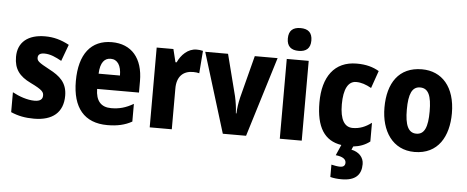

<svg xmlns="http://www.w3.org/2000/svg" viewBox="-60 -922 3198 1316"><g transform="rotate(5 1539.5 -264.0)"><path d="M391 -165C391 -255 340 -298 267 -336C190 -377 180 -387 180 -409C180 -430 195 -441 224 -441C266 -441 303 -423 343 -401L385 -515C329 -545 278 -559 219 -559C102 -559 32 -503 32 -402C32 -318 69 -270 148 -232C233 -191 240 -176 240 -153C240 -127 222 -113 184 -113C135 -113 78 -133 32 -158V-21C83 1 131 10 191 10C319 10 391 -50 391 -165Z M678 -559C536 -559 455 -459 455 -272C455 -89 537 10 696 10C764 10 817 -2 865 -29V-151C812 -120 767 -108 712 -108C642 -108 606 -149 605 -231H893V-310C893 -467 814 -559 678 -559ZM680 -445C727 -445 753 -405 753 -336H606C609 -415 639 -445 680 -445Z M1261 -559C1201 -559 1155 -511 1132 -460H1124L1102 -549H987V0H1139V-278C1138 -363 1182 -404 1251 -404C1266 -404 1283 -402 1293 -399L1305 -554C1289 -558 1274 -559 1261 -559Z M1490 0H1650L1819 -549H1662L1587 -259C1577 -217 1572 -181 1571 -147H1567C1565 -186 1560 -223 1551 -263L1478 -549H1321Z M1958 -768C1906 -768 1877 -744 1877 -689C1877 -635 1907 -611 1958 -611C2009 -611 2039 -635 2039 -689C2039 -743 2011 -768 1958 -768ZM2033 -549H1882V0H2033Z M2463 124C2463 77 2429 42 2378 32L2388 9C2432 4 2468 -9 2502 -35V-164C2461 -133 2421 -117 2373 -117C2316 -117 2285 -168 2285 -272C2285 -377 2315 -433 2370 -433C2405 -433 2437 -422 2475 -401L2517 -521C2476 -545 2429 -559 2363 -559C2209 -559 2131 -447 2131 -272C2131 -101 2189 -12 2306 6L2274 79C2323 84 2345 101 2345 125C2345 146 2331 155 2311 155C2294 155 2271 151 2250 146V231C2272 237 2297 240 2328 240C2424 240 2463 197 2463 124Z M3042 -276C3042 -458 2949 -559 2812 -559C2653 -559 2578 -444 2578 -276C2578 -115 2658 10 2809 10C2972 10 3042 -118 3042 -276ZM2732 -275C2732 -383 2755 -434 2810 -434C2867 -434 2889 -383 2889 -276C2889 -168 2867 -116 2811 -116C2755 -116 2732 -169 2732 -275Z"/></g></svg>

Font: Noto Sans Gujarati Condensed ExtraBold
Style: Regular
Weight: 800
Width: 3
Designer: Jelle Bosma - Monotype Design Team, Universal Thirst
Foundry: Monotype Imaging Inc.
Version: Version 2.106